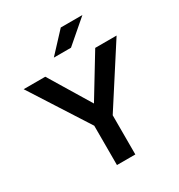

<svg xmlns="http://www.w3.org/2000/svg" viewBox="-214 -1079 1139 1222"><g transform="rotate(-30 355.5 -468.5)"><path d="M422 0H287V-289L14 -715H173L369 -391H343L540 -715H697L422 -288ZM574 -937 407 -793H281L415 -937Z"/></g></svg>

Font: Wix Madefor Display
Style: Bold
Weight: 700
Designer: Dalton Maag Ltd
Foundry: Dalton Maag Ltd
Version: Version 3.100